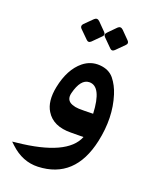

<svg xmlns="http://www.w3.org/2000/svg" viewBox="-145 -649 749 942"><g transform="rotate(20 229.0 -178.5)"><path d="M332.2 -561.5 372.5 -520.7Q384.4 -508.7 373 -497.4L330.6 -454.9Q317.7 -442.5 305.8 -454.9L263.3 -497.4Q251.4 -508.7 264.9 -522.2L304.2 -562.1Q317.7 -575.5 332.2 -561.5ZM209.5 -561.5 249.9 -520.7Q261.8 -508.7 250.4 -497.4L207.9 -454.9Q195 -442.5 183.1 -454.9L140.1 -497.4Q129.3 -509.3 141.7 -522.2L182.1 -562.1Q195.5 -575 209.5 -561.5ZM336.9 -124.5Q330.6 -265.1 266.6 -263.7Q222.2 -262.7 202.1 -183.6Q191.9 -143.6 227.5 -130.4Q243.2 -124.5 262 -123.8Q280.8 -123 336.9 -124.5ZM407.2 -7.8Q360.8 205.1 170.9 212.4Q90.8 215.3 25.9 154.3L10.3 139.6L31.7 137.2Q287.1 110.8 331.5 -1Q298.8 -1 266.1 -0.5Q173.3 1 136.2 -60.1Q106.9 -106.9 122.6 -185.5Q142.6 -284.7 200.7 -332Q239.3 -362.8 287.1 -359.4Q335 -356 361.3 -324.2Q387.2 -292 400.9 -248Q435.5 -138.7 407.2 -7.8Z"/></g></svg>

Font: Gandom
Style: Bold
Weight: 700
Foundry: DejaVu fonts team - Redesigned by Saber Rastikerdar - Based on Samim Font
Version: Version 0.3